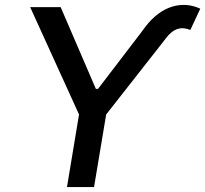

<svg xmlns="http://www.w3.org/2000/svg" viewBox="-20 -756 829 776"><path d="M567.5 -647.7 544.7 -617.2 376.1 -396.7H367.5L225.1 -727.3H101.9L299.4 -293.3L250.7 0H360.1L409.1 -293.3L630 -574.9L648.4 -598.7C681.1 -643.1 713.4 -649.5 749.3 -634.9L789.4 -720.9C718.8 -753.9 633.9 -735.1 567.5 -647.7Z"/></svg>

Font: TID UI Medium
Style: Italic
Weight: 500
Italic angle: -9.39999°
Designer: The TID Project Authors
Foundry: Bakken & Bæck
Version: Version 1.001;hotconv 1.0.109;makeotfexe 2.5.65596